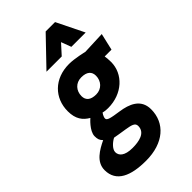

<svg xmlns="http://www.w3.org/2000/svg" viewBox="-290 -839 1157 1157"><g transform="rotate(-45 288.5 -260.5)"><path d="M311 -575 369 -639 393 -575H515L429 -750H349L181 -575ZM296 -266C248 -266 226 -287 226 -322C226 -367 257 -403 305 -403C353 -403 375 -382 375 -347C375 -302 343 -266 296 -266ZM273 8C314 15 341 20 341 47C341 106 277 117 223 117C155 117 131 90 131 61C131 34 166 5 188 -6C205 -2 238 2 273 8ZM226 229C377 229 467 148 467 31C467 -58 392 -84 325 -94C257 -104 231 -109 231 -126C231 -142 246 -162 246 -162C246 -162 264 -157 289 -157C411 -157 498 -240 498 -341C498 -362 496 -381 494 -392H552L577 -500L431 -494C431 -494 359 -512 310 -512C184 -512 103 -428 103 -316C103 -249 130 -215 171 -191C171 -191 111 -140 111 -95C111 -71 115 -58 131 -42C75 -15 9 22 9 92C9 192 97 229 226 229Z"/></g></svg>

Font: RazerF5
Style: Bold Italic
Weight: 700
Foundry: Razer Inc.
Version: Version 2